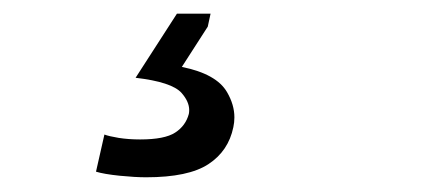

<svg xmlns="http://www.w3.org/2000/svg" viewBox="-20 -38 640 274"><path d="M188.5 215Q173 215 150.8 212.8Q128.5 210.5 117 207L129 154Q135.5 156.5 149.5 158.8Q163.5 161 180 161Q215 161 230 151.2Q245 141.5 249.5 124.5Q250 122 250 119Q250 107 239 94.5Q225 79 173.5 73L232.5 -18.5H280.5L276.5 0L239.5 57.5Q289 67.5 304 93.5Q314.5 111.5 314.5 129.5Q314.5 136.5 313 143.5Q306 177.5 277.5 196.2Q249 215 188.5 215Z"/></svg>

Font: Heraclito
Style: Italic
Weight: 400
Italic angle: -12°
Designer: Kostas Bartsokas (font) & Cristiano Sobral (main changes)
Foundry: Kostas Bartsokas (font) & Cristiano Sobral (main changes)
Version: Version 1.00;July 8, 2020;FontCreator 13.0.0.2655 64-bit